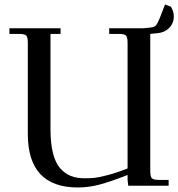

<svg xmlns="http://www.w3.org/2000/svg" viewBox="-20 -828 795 856"><path d="M22 -676.8V-702.1H250V-676.8H205.1V-252.9Q205.1 -189 216.3 -144.8Q227.5 -100.6 249 -76.9Q270.5 -53.2 296.6 -43.2Q322.8 -33.2 356.9 -33.2Q381.8 -33.2 400.1 -34.9Q418.5 -36.6 458.3 -46.9Q498 -57.1 548.8 -77.1V-637.2Q548.8 -662.1 541.7 -669.4Q534.7 -676.8 509.8 -676.8H466.8V-702.1H620.1L649.9 -705.1Q668 -707 674.8 -714.4Q681.6 -721.7 690.9 -744.1L715.8 -808.1L742.2 -797.9Q754.9 -776.4 754.9 -754.9Q754.9 -724.6 734.6 -703.9Q714.4 -683.1 683.1 -680.2L649.9 -676.8V-65.9Q649.9 -41 657 -33.4Q664.1 -25.9 689 -25.9H731.9V0H551.8L548.8 -25.9V-47.9Q472.7 -18.1 424.1 -5.1Q375.5 7.8 327.1 7.8Q104 7.8 104 -231V-637.2Q104 -662.1 96.9 -669.4Q89.8 -676.8 64.9 -676.8Z"/></svg>

Font: Dihjauti S
Style: Bold
Weight: 700
Designer: T. Christopher White
Version: Version 3.0.0